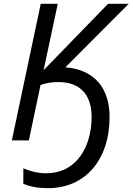

<svg xmlns="http://www.w3.org/2000/svg" viewBox="-20 -734 693 1004"><path d="M42 0H131L192 -290C227 -302 263 -305 284 -305C403 -305 459 -235 459 -122C459 31 382 172 221 172C178 172 139 162 102 146V227C137 242 179 250 231 250C425 250 553 103 553 -123C553 -268 478 -370 322 -382L653 -714H545L208 -367L282 -714H193Z"/></svg>

Font: BC Sans
Style: Italic
Weight: 400
Italic angle: -12°
Designer: Monotype Design Team
Designer: Province of B.C.
Foundry: Monotype Imaging Inc.
Version: Version 2.000;GOOG;noto-source:20170915:90ef993387c0